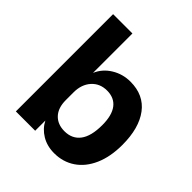

<svg xmlns="http://www.w3.org/2000/svg" viewBox="-208 -910 1068 1068"><g transform="rotate(45 326.0 -375.5)"><path d="M223 -80V0H71V-765H223V-455Q245 -507 295 -537.5Q345 -568 405 -568Q510 -568 566 -493.5Q622 -419 622 -287Q622 -194 592 -126Q562 -58 508.5 -22Q455 14 386 14Q330 14 287.5 -11.5Q245 -37 223 -80ZM340 -113Q400 -113 432.5 -156Q465 -199 465 -286Q465 -363 435 -402Q405 -441 348 -441Q292 -441 257.5 -402.5Q223 -364 223 -302V-241Q223 -180 254.5 -146.5Q286 -113 340 -113Z"/></g></svg>

Font: Application
Style: Bold
Weight: 700
Designer: Wei Huang
Foundry: Wei Huang
Version: Version 0.012